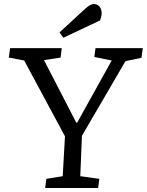

<svg xmlns="http://www.w3.org/2000/svg" viewBox="-20 -941 735 961"><path d="M408.2 -898.9Q433.1 -920.9 449.2 -920.9Q466.8 -920.9 477.8 -908Q488.8 -895 488.8 -876Q488.8 -861.3 481 -838.9L296.9 -752L277.8 -778.8ZM361.8 -327.1H366.2L539.1 -638.2L452.1 -655.8L458 -700.2H694.8L688 -651.9L607.9 -634.8L390.1 -261.2L381.8 -59.1L477.1 -45.9L471.2 0H206.1L211.9 -45.9L293.9 -59.1L305.2 -258.8L101.1 -638.2L23.9 -652.8L30.8 -700.2H289.1L283.2 -652.8L200.2 -640.1Z"/></svg>

Font: Literata Book
Style: Italic
Weight: 400
Italic angle: -3°
Designer: Latin by Veronika Burian and Jose Scaglione. Greek by Irene Vlachou. Cyrillic by Vera Evstafieva
Foundry: TypeTogether
Version: Version 1.003;PS 001.003;hotconv 1.0.88;makeotf.lib2.5.64775